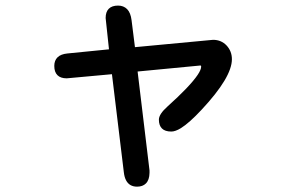

<svg xmlns="http://www.w3.org/2000/svg" viewBox="-20 -599 1040 701"><path d="M178.2 -358.4Q178.2 -377.9 189.9 -389.6Q201.7 -401.4 226.1 -403.8L377.9 -418.9L365.7 -533.2Q365.7 -555.7 377.2 -567.1Q388.7 -578.6 411.1 -578.6Q431.2 -578.6 444.1 -565.7Q457 -552.7 460.4 -524.9L472.7 -426.8L757.8 -453.6Q787.6 -453.6 807.1 -433.1Q826.7 -412.1 826.7 -382.8Q826.7 -316.9 716.3 -198.7Q670.9 -149.9 640.1 -130.9Q620.1 -118.7 605.5 -118.7Q582.5 -118.7 571.3 -129.9Q560.1 -141.1 560.1 -162.1Q560.1 -182.1 591.3 -210Q673.8 -284.2 701.7 -325.7Q714.4 -344.7 714.4 -355.5Q714.4 -358.4 713.6 -359.1Q712.9 -359.9 711.9 -359.9Q710.9 -359.9 482.4 -337.9L525.9 23.4V32.2Q525.4 58.1 512.7 70.8Q501 82.5 480.5 82.5Q452.6 82.5 440.4 59.6Q434.1 47.9 432.1 29.8Q410.6 -149.4 388.7 -328.1L223.6 -313Q201.2 -313 189.7 -324.5Q178.2 -335.9 178.2 -358.4Z"/></svg>

Font: YuPearl-Medium
Style: Medium
Weight: 500
Designer: Max Yao
Foundry: Max-Everyday
Version: Version 1.011; ttfautohint (v1.8.3)